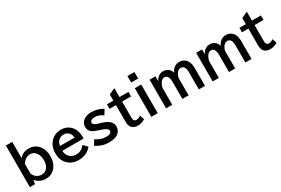

<svg xmlns="http://www.w3.org/2000/svg" viewBox="104 -2106 5021 3427"><g transform="rotate(-30 2615.0 -392.5)"><path d="M88.9 -830.1H219.7V-492.2Q286.1 -581.1 415 -581.1Q547.9 -581.1 624.5 -473.1Q683.6 -390.1 683.6 -267.6Q683.6 -135.3 615.2 -50.8Q539.1 43 412.1 43Q291.5 43 208.5 -53.2L194.8 27.8H88.9ZM219.7 -175.3Q240.7 -126 276.4 -97.2Q324.2 -59.1 383.8 -59.1Q466.3 -59.1 511.2 -127Q546.9 -181.2 546.9 -265.6Q546.9 -343.8 516.1 -398.4Q470.7 -480 382.3 -480Q289.6 -480 219.7 -378.9Z M1354 -244.6H914.1Q917.5 -167 962.9 -118.7Q1017.6 -61.5 1102.1 -61.5Q1201.7 -61.5 1278.3 -154.8L1356.4 -75.7Q1260.3 45.4 1089.8 45.4Q950.2 45.4 864.7 -43.9Q783.2 -129.9 783.2 -265.6Q783.2 -376 836.4 -457.5Q883.8 -529.8 962.9 -562.5Q1017.1 -585 1078.6 -585Q1176.8 -585 1246.1 -530.3Q1317.9 -474.6 1342.8 -374.5Q1354 -329.1 1354 -278.8ZM1223.1 -339.8Q1219.2 -390.1 1196.8 -423.8Q1154.3 -485.8 1074.7 -485.8Q1003.4 -485.8 957.5 -428.2Q929.2 -392.6 922.4 -339.8Z M1511.7 -139.2Q1606 -68.8 1723.1 -68.8Q1829.6 -68.8 1829.6 -132.3Q1829.6 -180.7 1708.5 -221.2L1657.7 -237.8Q1567.9 -268.1 1534.2 -293Q1479.5 -334 1479.5 -409.7Q1479.5 -493.7 1553.2 -543.9Q1611.8 -584 1700.7 -584Q1835.4 -584 1942.9 -517.1L1880.9 -417Q1801.8 -477.1 1709.5 -477.1Q1671.4 -477.1 1647 -463.4Q1616.7 -446.8 1616.7 -415Q1616.7 -390.6 1643.1 -373Q1664.1 -358.4 1719.7 -341.8L1773.9 -326.2Q1969.7 -268.1 1969.7 -137.7Q1969.7 -72.3 1921.9 -21Q1861.3 43.9 1711.9 43.9Q1566.4 43.9 1449.7 -41Z M2278.3 -749V-564.9H2462.4V-472.2H2278.3V-151.4Q2278.3 -104 2289.6 -85.9Q2304.7 -61 2339.8 -61Q2383.3 -61 2429.2 -95.2L2460.4 -4.4Q2389.2 41 2310.1 41Q2228 41 2186 -7.8Q2151.4 -48.3 2151.4 -125V-472.2H2019.5V-564.9H2151.4V-690.9Z M2587.9 -818.8H2731.9V-685.1H2587.9ZM2593.8 -564.9H2725.6V24.9H2593.8Z M3019 -564.9V-460.9Q3035.2 -505.4 3072.8 -536.1Q3121.6 -576.2 3174.8 -576.2Q3300.8 -576.2 3341.8 -453.1Q3356.9 -495.1 3384.8 -522.9Q3438 -576.2 3512.7 -576.2Q3605.5 -576.2 3658.7 -503.4Q3699.7 -447.3 3699.7 -342.8V24.9H3572.8V-329.1Q3572.8 -471.2 3481.9 -471.2Q3438.5 -471.2 3401.9 -424.3Q3371.1 -384.8 3361.8 -330.1V24.9H3233.9V-329.1Q3233.9 -471.2 3143.1 -471.2Q3107.9 -471.2 3076.7 -435.1Q3039.6 -391.6 3024.9 -320.8V24.9H2897.9V-564.9Z M3979 -564.9V-460.9Q3995.1 -505.4 4032.7 -536.1Q4081.5 -576.2 4134.8 -576.2Q4260.7 -576.2 4301.8 -453.1Q4316.9 -495.1 4344.7 -522.9Q4397.9 -576.2 4472.7 -576.2Q4565.4 -576.2 4618.7 -503.4Q4659.7 -447.3 4659.7 -342.8V24.9H4532.7V-329.1Q4532.7 -471.2 4441.9 -471.2Q4398.4 -471.2 4361.8 -424.3Q4331.1 -384.8 4321.8 -330.1V24.9H4193.8V-329.1Q4193.8 -471.2 4103 -471.2Q4067.9 -471.2 4036.6 -435.1Q3999.5 -391.6 3984.9 -320.8V24.9H3857.9V-564.9Z M5008.3 -749V-564.9H5192.4V-472.2H5008.3V-151.4Q5008.3 -104 5019.5 -85.9Q5034.7 -61 5069.8 -61Q5113.3 -61 5159.2 -95.2L5190.4 -4.4Q5119.1 41 5040 41Q4958 41 4916 -7.8Q4881.3 -48.3 4881.3 -125V-472.2H4749.5V-564.9H4881.3V-690.9Z"/></g></svg>

Font: BIZ UDPGothic
Style: Bold
Weight: 700
Designer: TypeBank Co., Ltd.
Foundry: Morisawa Inc.
Version: Version 1.051